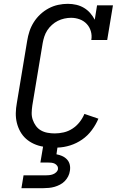

<svg xmlns="http://www.w3.org/2000/svg" viewBox="-20 -763 640 1003"><path d="M92 220 103 153H218Q227 153 237 152Q247 151 256.5 147.5Q266 144 273.5 137Q281 130 283 121Q284 111 279 103.5Q274 96 266 92Q258 88 248.5 87Q239 86 229 86H191L205 3Q180 -1 157 -11.5Q134 -22 116 -38Q98 -54 86 -75.5Q74 -97 68 -121.5Q62 -146 62.5 -172Q63 -198 68 -225L122 -550Q126 -575 134 -599.5Q142 -624 156.5 -647Q171 -670 191 -688.5Q211 -707 234.5 -719.5Q258 -732 283.5 -737.5Q309 -743 334 -743Q357 -743 378.5 -738Q400 -733 418.5 -722Q437 -711 451 -695Q465 -679 475 -660L487 -735H570L540 -554H457Q461 -578 454.5 -600Q448 -622 433 -638Q418 -654 396.5 -662Q375 -670 351 -670Q334 -670 316 -666Q298 -662 282 -654Q266 -646 251.5 -633Q237 -620 227 -604.5Q217 -589 211.5 -572Q206 -555 203 -538L149 -213Q146 -193 145.5 -174Q145 -155 151 -137.5Q157 -120 167.5 -105.5Q178 -91 193.5 -82Q209 -73 228 -69.5Q247 -66 266 -66Q289 -66 313 -71.5Q337 -77 358.5 -91Q380 -105 396 -125.5Q412 -146 421 -168L494 -143Q481 -112 459.5 -83Q438 -54 409 -34Q380 -14 347 -3.5Q314 7 280 8L275 43Q291 46 305.5 52.5Q320 59 330.5 70.5Q341 82 344.5 97.5Q348 113 345 130Q343 145 336 158.5Q329 172 318.5 183Q308 194 293.5 201.5Q279 209 265 213Q251 217 236 218.5Q221 220 207 220Z"/></svg>

Font: Iosevka Etoile
Style: Italic
Weight: 400
Italic angle: -9°
Designer: Belleve Invis
Foundry: Belleve Invis
Version: Version 22.1.2; ttfautohint (v1.8.4)